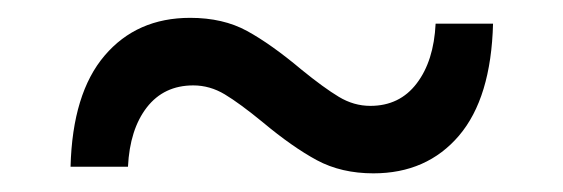

<svg xmlns="http://www.w3.org/2000/svg" viewBox="-20 -456 622 212"><path d="M270.3 -320.9Q244.7 -341.9 228.2 -351.8Q211.7 -361.7 193.4 -361.7Q161 -361.7 142.1 -337.4Q123.3 -313.1 121.3 -271.9H57.9Q60 -353 95.5 -394.6Q131 -436.3 190 -436.3Q226.3 -436.3 252.8 -421.8Q279.3 -407.3 312.9 -379.1Q337.6 -359 354.1 -349.1Q370.6 -339.1 388.9 -339.1Q421.3 -339.1 440.1 -363.9Q459 -388.6 461 -429.9H524.4Q522.3 -347.9 486.8 -306.2Q451.3 -264.6 392.3 -264.6Q356.9 -264.6 329.9 -279.1Q303 -293.6 270.3 -320.9Z"/></svg>

Font: iiserrat Thin
Style: Regular
Weight: 100
Designer: Akira Ohta
Foundry: Akira Ohta
Version: Version 1.200;Glyphs 3.3.1 (3343)